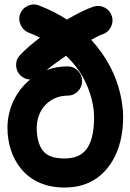

<svg xmlns="http://www.w3.org/2000/svg" viewBox="-20 -778 577 855"><path d="M266.6 57.1C322.8 57.1 370.1 43.5 409.2 16.6C486.8 -37.6 528.3 -135.7 528.3 -256.3C528.3 -288.1 523.9 -323.2 515.1 -362.3C497.1 -439.9 456.5 -524.4 386.2 -600.6C409.2 -613.8 425.8 -621.6 436 -625C453.1 -630.4 465.3 -641.1 473.6 -657.2C481.9 -673.3 483.4 -689.5 478 -706.5C472.7 -723.6 462.4 -735.8 446.3 -744.1C430.2 -752.4 413.6 -753.9 396.5 -748.5C364.7 -738.3 322.8 -716.8 278.3 -690.9C241.7 -714.4 200.2 -735.8 153.3 -753.9C137.2 -760.3 120.6 -759.8 104.5 -752.4C87.9 -745.1 76.2 -732.9 69.8 -716.3C63.5 -700.2 64.5 -683.6 71.8 -667.5C79.1 -650.9 90.8 -639.2 107.4 -632.8C125 -626 142.1 -618.7 158.2 -610.4C121.1 -582.5 89.4 -554.7 68.4 -531.7C56.2 -518.6 50.8 -503.4 51.8 -485.4C52.7 -467.3 59.6 -452.1 72.8 -440.4C84.5 -430.2 98.1 -424.3 114.3 -423.8C51.8 -373 13.2 -294.4 13.2 -208.5C13.2 -77.1 90.3 57.1 266.6 57.1ZM143.6 -208.5C143.6 -290.5 201.7 -352.1 280.8 -352.1C298.8 -352.1 314 -358.4 326.7 -371.1C339.4 -383.8 345.7 -398.9 345.7 -417C345.7 -435.1 339.4 -450.2 326.7 -463.4C314 -476.1 298.8 -482.4 280.8 -482.4C248 -482.4 217.3 -477.1 187.5 -465.8C209 -483.9 240.7 -506.8 274.4 -529.8C306.2 -499 331.5 -467.3 349.6 -434.1C385.7 -367.7 398.9 -303.2 398.9 -256.3C398.9 -114.7 347.7 -72.3 266.6 -72.3C220.2 -72.3 188 -84 170.4 -107.9C152.3 -131.8 143.6 -165 143.6 -208.5Z"/></svg>

Font: Mikhak
Style: Bold
Weight: 700
Designer: Amin Abedi
Version: Version 3.2